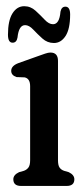

<svg xmlns="http://www.w3.org/2000/svg" viewBox="-20 -614 277 634"><path d="M171.5 -413V-85Q171.5 -68.5 176.5 -61Q181.5 -53.5 191.5 -50L207 -45.5Q225.5 -36.5 225.5 -22Q225.5 0 200 0H49.5Q24 0 24 -22Q24 -36.5 43 -45.5L59 -50Q68.5 -53.5 74 -61Q79.5 -68.5 79.5 -85V-329.5Q79.5 -354.5 61.5 -358.5L34.5 -359.5Q17 -365.5 17 -380Q17 -396.5 40.5 -405.5L105 -428.5Q119 -433.5 129.2 -437Q139.5 -440.5 146.5 -440.5Q171.5 -440.5 171.5 -413ZM158.1 -472Q136.4 -472 120 -486.8Q103.7 -501.5 89.9 -516.2Q76 -531 62.9 -531Q42 -531 37.8 -490Q34.8 -473 21.6 -473Q6.3 -473 6.3 -499.5Q6.3 -546 21.2 -569.8Q36.1 -593.5 59.9 -593.5Q81.1 -593.5 97.5 -578.5Q113.9 -563.5 127.7 -548.8Q141.5 -534 155.1 -534Q176.3 -534 179.7 -575.5Q183.1 -592 195.9 -592Q211.6 -592 211.6 -566Q211.6 -518.5 196.5 -495.2Q181.4 -472 158.1 -472Z"/></svg>

Font: Fraunces 144pt SuperSoft
Style: Regular
Weight: 400
Version: Version 1.000;[b76b70a41]